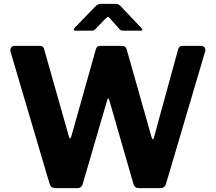

<svg xmlns="http://www.w3.org/2000/svg" viewBox="-20 -981 1124 1001"><path d="M1026 -742Q1041 -742 1047 -733Q1053 -724 1049 -711L845 -21Q838 0 815 0H707Q682 0 676 -21L550 -458Q548 -467 544.5 -467.5Q541 -468 538 -456L411 -21Q405 0 381 0H270Q246 0 239 -21L35 -711Q32 -724 38 -733Q44 -742 59 -742H184Q197 -742 202.5 -737.5Q208 -733 210 -725L339 -270Q342 -259 345 -259Q348 -259 351 -267L480 -725Q482 -733 487.5 -737.5Q493 -742 506 -742H613Q626 -742 631.5 -737.5Q637 -733 640 -725L771 -263Q773 -256 777 -255.5Q781 -255 782 -262L909 -725Q911 -733 917 -737.5Q923 -742 936 -742H1026ZM603 -829 557 -881Q548 -893 543.5 -893Q539 -893 527 -881L477 -829Q470 -823 466.5 -822Q463 -821 454 -821H373Q365 -821 364.5 -825.5Q364 -830 370 -837L478 -948Q485 -955 492 -958Q499 -961 511 -961H583Q593 -961 598.5 -957.5Q604 -954 608 -950L715 -837Q731 -821 713 -821H627Q619 -821 613.5 -822Q608 -823 603 -829Z"/></svg>

Font: Libre Franklin Thin
Style: Bold
Weight: 700
Version: Version 3.000